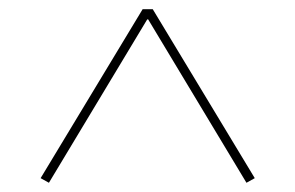

<svg xmlns="http://www.w3.org/2000/svg" viewBox="-20 -718 640 416"><path d="M514 -322 301 -676H299L86 -322L68 -332L289 -698H311L532 -332Z"/></svg>

Font: IBM Plex Sans Arabic Thin
Style: Regular
Weight: 100
Designer: Mike Abbink, Paul van der Laan, Pieter van Rosmalen, Wael Morcos, Khajak Apelian
Foundry: Bold Monday
Version: Version 1.101